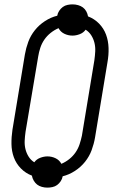

<svg xmlns="http://www.w3.org/2000/svg" viewBox="-20 -807 540 879"><path d="M197 52Q184 52 171.5 48.5Q159 45 150 38Q141 31 134.5 20Q128 9 126 -3Q97 -14 75.5 -36Q54 -58 43.5 -86.5Q33 -115 32.5 -147.5Q32 -180 37 -213L94 -558Q99 -587 109.5 -615.5Q120 -644 139.5 -668.5Q159 -693 186 -710.5Q213 -728 242 -735Q244 -747 251 -757.5Q258 -768 267.5 -775Q277 -782 289 -784.5Q301 -787 312 -787Q325 -787 337.5 -783.5Q350 -780 359.5 -773Q369 -766 375 -755Q381 -744 383 -732Q412 -721 433.5 -699Q455 -677 465.5 -648.5Q476 -620 477 -587.5Q478 -555 472 -522L415 -177Q410 -148 399.5 -119.5Q389 -91 369.5 -66.5Q350 -42 323 -24.5Q296 -7 267 0Q265 12 258 22.5Q251 33 241.5 40Q232 47 220 49.5Q208 52 197 52ZM261 -57Q280 -65 297 -78.5Q314 -92 326 -109.5Q338 -127 344.5 -147Q351 -167 355 -186L412 -531Q415 -552 416 -572Q417 -592 412.5 -610.5Q408 -629 398 -645Q388 -661 372 -671Q362 -657 345 -650.5Q328 -644 312 -644Q292 -644 274.5 -652.5Q257 -661 248 -678Q229 -670 212 -656.5Q195 -643 183 -625.5Q171 -608 164.5 -588Q158 -568 155 -549L97 -204Q94 -183 93 -163Q92 -143 96.5 -124.5Q101 -106 111 -90Q121 -74 137 -64Q147 -78 164 -84.5Q181 -91 197 -91Q217 -91 234.5 -82.5Q252 -74 261 -57Z"/></svg>

Font: Iosevka Curly Light
Style: Italic
Weight: 300
Italic angle: -9°
Monospace: yes
Designer: Belleve Invis
Foundry: Belleve Invis
Version: Version 22.1.2; ttfautohint (v1.8.4)